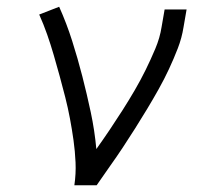

<svg xmlns="http://www.w3.org/2000/svg" viewBox="-20 -548 640 568"><path d="M200 0Q205 -34 203.5 -67.5Q202 -101 197.5 -133Q193 -165 187 -197Q181 -229 173 -260.5Q165 -292 156.5 -323Q148 -354 139 -385Q130 -416 119.5 -446Q109 -476 96 -505L155 -528Q177 -479 193.5 -427Q210 -375 223.5 -322.5Q237 -270 248.5 -216Q260 -162 265 -107Q285 -135 304.5 -164Q324 -193 342.5 -222Q361 -251 378.5 -281Q396 -311 411 -341.5Q426 -372 439.5 -404Q453 -436 458 -468L467 -520H532L523 -468Q518 -436 506 -405Q494 -374 480 -344Q466 -314 449.5 -284.5Q433 -255 415.5 -226Q398 -197 380 -168.5Q362 -140 343.5 -112Q325 -84 305 -56Q285 -28 266 0Z"/></svg>

Font: Iosevka Etoile Light
Style: Italic
Weight: 300
Italic angle: -9°
Designer: Belleve Invis
Foundry: Belleve Invis
Version: Version 22.1.2; ttfautohint (v1.8.4)